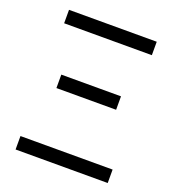

<svg xmlns="http://www.w3.org/2000/svg" viewBox="-133 -836 854 940"><g transform="rotate(20 294.0 -366.0)"><path d="M54 0H534V-70H54ZM139 -351H450V-421H139ZM66 -662H523V-732H66Z"/></g></svg>

Font: Noto Sans JP DemiLight
Style: Regular
Weight: 350
Designer: Ryoko NISHIZUKA 西塚涼子 (kana, bopomofo & ideographs); Paul D. Hunt (Latin, Greek & Cyrillic); Sandoll Communications 산돌커뮤니
Foundry: Adobe
Version: Version 2.004;hotconv 1.0.118;makeotfexe 2.5.65603